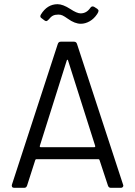

<svg xmlns="http://www.w3.org/2000/svg" viewBox="-20 -900 647 920"><path d="M559.1 0H511.2Q500.5 0 497.1 -11.2L457 -132.8Q455.6 -137.2 452.1 -137.2H153.8Q150.4 -137.2 148.9 -132.8L109.9 -11.2Q106.4 0 96.2 0H47.9Q41 0 38.1 -4.4Q35.2 -8.8 37.1 -15.1L256.8 -689Q260.3 -700.2 271 -700.2H335Q345.7 -700.2 349.1 -689L569.8 -15.1Q570.8 -14.2 570.8 -9.8Q570.8 -5.9 567.4 -2.9Q564 0 559.1 0ZM299.8 -609.9 170.9 -201.2Q169.4 -194.8 174.8 -194.8H432.1Q437.5 -194.8 436 -201.2L306.2 -609.9Q305.7 -612.3 304.2 -613.3Q302.7 -614.3 301.5 -613.3Q300.3 -612.3 299.8 -609.9ZM367.2 -786.1Q338.4 -786.1 305.2 -810.1Q288.6 -821.8 279.8 -825.9Q271 -830.1 259.8 -830.1Q244.1 -830.1 234.1 -825.2Q224.1 -820.3 212.9 -806.2Q205.6 -798.8 202.1 -798.8Q198.2 -798.8 193.8 -801.8L180.2 -812Q168.9 -818.4 175.8 -830.1Q206.1 -879.9 255.9 -879.9Q281.2 -879.9 316.9 -856.9Q348.6 -835.9 366.2 -835.9Q395 -835.9 413.1 -862.8Q420.4 -873 431.2 -867.2L445.8 -857.9Q452.1 -853 452.1 -848.1Q452.1 -842.8 445.8 -833Q430.7 -810.1 409.7 -798.1Q388.7 -786.1 367.2 -786.1Z"/></svg>

Font: Barlow
Style: Regular
Weight: 400
Designer: Jeremy Tribby
Foundry: Jeremy Tribby
Version: Version 1.101